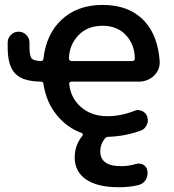

<svg xmlns="http://www.w3.org/2000/svg" viewBox="-20 -576 719 792"><path d="M148.4 -324.2Q158.2 -324.2 159.2 -334Q170.9 -435.5 233.4 -494.1Q298.8 -555.7 403.3 -555.7Q515.6 -555.7 578.1 -486.3Q630.9 -427.7 638.7 -324.2Q638.7 -321.3 638.7 -317.4Q638.7 -287.1 615.2 -263.7Q588.9 -239.3 552.7 -239.3H274.4Q270.5 -239.3 267.6 -236.3Q264.6 -233.4 265.6 -229.5Q271.5 -172.9 311.5 -136.7Q355.5 -96.7 422.9 -96.7Q477.5 -96.7 533.2 -118.2Q541 -122.1 548.8 -122.1Q557.6 -122.1 565.4 -118.2Q582 -111.3 586.9 -95.7Q589.8 -86.9 589.8 -80.1Q589.8 -69.3 585 -60.5Q577.1 -43 560.5 -37.1Q495.1 -13.7 427.7 -11.7Q417 -11.7 412.1 -3.9Q393.6 19.5 393.6 47.9Q393.6 109.4 478.5 109.4Q480.5 109.4 481.4 109.4Q510.7 109.4 540 100.6Q545.9 98.6 551.8 98.6Q561.5 98.6 571.3 103.5Q585.9 112.3 587.9 128.9Q588.9 132.8 588.9 136.7Q588.9 152.3 581.1 166Q570.3 182.6 550.8 187.5Q513.7 196.3 474.6 196.3Q472.7 196.3 469.7 196.3Q381.8 196.3 335 164.1Q288.1 131.8 288.1 73.2Q288.1 23.4 320.3 -16.6Q322.3 -19.5 321.3 -22.9Q320.3 -26.4 317.4 -27.3Q256.8 -48.8 213.9 -101.6Q170.9 -154.3 159.2 -229.5Q158.2 -239.3 148.4 -239.3Q74.2 -240.2 43.9 -271.5Q11.7 -302.7 11.7 -380.9V-400.4Q11.7 -418.9 24.9 -432.1Q38.1 -445.3 56.6 -445.3Q75.2 -445.3 88.4 -432.1Q101.6 -418.9 101.6 -400.4V-382.8Q101.6 -344.7 111.3 -334Q120.1 -325.2 148.4 -324.2ZM526.4 -324.2Q530.3 -324.2 533.2 -327.1Q536.1 -330.1 536.1 -333Q536.1 -391.6 499 -431.6Q462.9 -469.7 403.3 -469.7Q340.8 -469.7 303.7 -430.7Q264.6 -389.6 264.6 -333Q264.6 -330.1 267.6 -327.1Q270.5 -324.2 274.4 -324.2Z"/></svg>

Font: Gen Jyuu GothicX Medium
Style: Regular
Weight: 500
Designer: Ryoko NISHIZUKA (kana &amp; ideographs); Paul D. Hunt (Latin, Greek &amp; Cyrillic); Wenlong ZHANG (bopomofo); Sandoll C
Version: Version 1.058.20140828